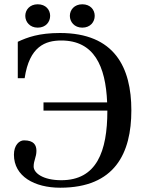

<svg xmlns="http://www.w3.org/2000/svg" viewBox="-20 -861 681 896"><path d="M98 -787C98 -759 119 -732 156 -732C194 -732 214 -759 214 -787C214 -815 194 -841 156 -841C119 -841 98 -815 98 -787ZM306 -787C306 -759 327 -732 364 -732C402 -732 422 -759 422 -787C422 -815 402 -841 364 -841C327 -841 306 -815 306 -787ZM45 -139C45 -38 141 15 261 15C516 15 593 -146 593 -346C593 -546 515 -707 260 -707C162 -707 108 -687 63 -666V-496H95C117 -645 192 -672 266 -672C419 -672 473 -553 480 -383H183V-345H481V-344C481 -154 431 -20 266 -20C180 -20 137 -54 137 -84C137 -112 150 -128 150 -157C150 -184 138 -206 92 -206C70 -206 45 -184 45 -139Z"/></svg>

Font: Lingua Franca
Style: Regular
Weight: 400
Version: Version 1.19